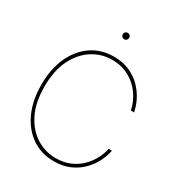

<svg xmlns="http://www.w3.org/2000/svg" viewBox="-211 -1040 1095 1183"><g transform="rotate(30 337.0 -448.0)"><path d="M349.6 8.3Q260.3 8.3 192.1 -38.3Q124 -85 85.9 -168.5Q47.9 -252 47.9 -363.3Q47.9 -475.1 85.9 -558.6Q124 -642.1 192.1 -689Q260.3 -735.8 349.6 -735.8Q413.6 -735.8 462.6 -714.1Q511.7 -692.4 546.1 -656.7Q580.6 -621.1 600.8 -580.1Q621.1 -539.1 627.9 -500H605Q597.7 -537.6 578.1 -575.2Q558.6 -612.8 526.6 -644Q494.6 -675.3 450.4 -694.3Q406.2 -713.4 349.6 -713.4Q274.9 -713.4 211.4 -672.9Q147.9 -632.3 109.1 -554.4Q70.3 -476.6 70.3 -363.3Q70.3 -249 109.1 -171.4Q147.9 -93.8 211.4 -54Q274.9 -14.2 349.6 -14.2Q406.2 -14.2 450.4 -33.2Q494.6 -52.2 526.4 -83.7Q558.1 -115.2 577.9 -152.8Q597.7 -190.4 605 -227.5H627.9Q621.1 -189 600.8 -147.9Q580.6 -106.9 546.1 -71.3Q511.7 -35.6 462.6 -13.7Q413.6 8.3 349.6 8.3ZM350.1 -859.4Q340.3 -859.4 333.5 -866.2Q326.7 -873 326.7 -882.8Q326.7 -892.1 333.5 -898.7Q340.3 -905.3 350.1 -905.3Q359.4 -905.3 366 -898.7Q372.6 -892.1 372.6 -882.8Q372.6 -873 366 -866.2Q359.4 -859.4 350.1 -859.4Z"/></g></svg>

Font: Inter 28pt Thin
Style: Regular
Weight: 250
Designer: Rasmus Andersson
Foundry: rsms
Version: Version 4.001;git-66647c0bb